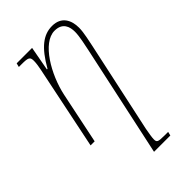

<svg xmlns="http://www.w3.org/2000/svg" viewBox="-238 -618 933 933"><g transform="rotate(-45 228.0 -151.5)"><path d="M40 0H68L123 -265C147 -379 227 -518 310 -518C365 -518 377 -479 377 -444C377 -412 365 -361 360 -336L236 240H348L353 220H328C282 220 278 216 278 196C278 184 282 161 287 133L388 -336C392 -359 405 -409 405 -444C405 -496 382 -543 318 -543C258 -543 209 -506 155 -411H151L174 -536H68L63 -516H81C128 -516 136 -512 136 -485C136 -468 132 -446 129 -431Z"/></g></svg>

Font: Noto Serif SemiCondensed Thin
Style: Italic
Weight: 100
Width: 4
Italic angle: -12°
Designer: Monotype Design Team
Foundry: Monotype Imaging Inc.
Version: Version 2.013